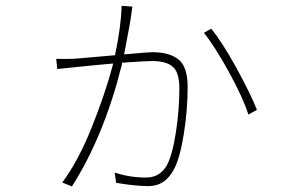

<svg xmlns="http://www.w3.org/2000/svg" viewBox="-20 -624 1040 679"><path d="M410.2 -603.5 448.2 -600.6 444.3 -573.2Q442.4 -552.7 418.9 -431.6Q504.9 -439.5 518.6 -439.5Q578.1 -439.5 610.8 -414.1Q643.6 -388.7 643.6 -316.4Q643.6 -236.3 630.4 -152.3Q617.2 -68.4 596.7 -28.3Q565.4 34.2 504.9 34.2Q459 34.2 390.6 22.5L385.7 -13.7Q438.5 3.9 496.1 3.9Q545.9 3.9 570.3 -40Q589.8 -76.2 602.1 -156.2Q614.3 -236.3 614.3 -311.5Q614.3 -368.2 590.8 -388.2Q567.4 -408.2 517.6 -408.2Q498 -408.2 412.1 -402.3L410.2 -392.6Q347.7 -142.6 234.4 35.2L200.2 21.5Q256.8 -54.7 304.7 -174.3Q352.5 -293.9 378.9 -393.6L379.9 -399.4Q323.2 -394.5 238.3 -385.7Q191.4 -380.9 182.6 -379.9L178.7 -416Q206.1 -415 238.3 -416Q251 -417 274.4 -418.9Q297.9 -420.9 331.1 -423.8Q364.3 -426.8 386.7 -428.7Q408.2 -530.3 410.2 -603.5ZM701.2 -507.8 726.6 -522.5Q763.7 -478.5 814.5 -386.7Q865.2 -294.9 888.7 -235.4L858.4 -218.8Q840.8 -275.4 791 -366.7Q741.2 -458 701.2 -507.8Z"/></svg>

Font: GenEi Gothic M ExtraLight
Style: Regular
Weight: 200
Designer: o_tamon (Modified); [Source Han Sans]
Ryoko NISHIZUKA  (kana & ideographs); Paul D. Hunt (Latin, Greek & Cyrillic); Wenl
Version: Version 1.1a;Original Version 1.004